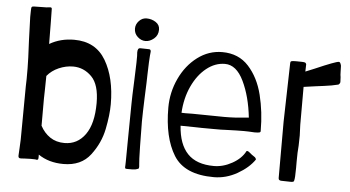

<svg xmlns="http://www.w3.org/2000/svg" viewBox="-51 -832 1703 933"><g transform="rotate(5 800.0 -365.5)"><path d="M492 -298Q492 -246 478 -176.5Q464 -107 419 -48Q374 11 288 11Q216 11 165 -24V-17V-11Q165 -4 163.5 -1Q162 2 156 2Q156 1 148 0.5Q140 0 128 0Q111 0 98.5 1Q86 2 82 2H78Q73 2 70 -0.5Q67 -3 67 -10L69 -47L71 -89L73 -349Q74 -362 74 -384V-438Q74 -474 69 -571L65 -687Q65 -707 65.5 -715.5Q66 -724 66 -727Q66 -733 68.5 -736Q71 -739 79 -739L140 -740Q144 -740 148.5 -741Q153 -742 158 -742Q166 -742 166 -735L167 -670L168 -564Q221 -595 288 -595Q393 -595 442.5 -511Q492 -427 492 -298ZM423 -298Q423 -388 384.5 -426.5Q346 -465 294 -465Q259 -465 224.5 -450Q190 -435 168 -408V-404Q168 -361 167 -341Q166 -323 166 -297V-165Q184 -131 213.5 -111Q243 -91 284 -91Q347 -91 385 -144Q423 -197 423 -298ZM156 2Z M588 0Q588 -3 588.5 -9.5Q589 -16 589 -27L590 -136L592 -310Q592 -338 596 -430Q600 -533 599 -543L598 -560Q598 -571 601 -576.5Q604 -582 612 -582L654 -581Q663 -581 663 -570Q663 -565 662 -560Q661 -555 661 -550Q659 -529 657 -458Q657 -435 653 -341Q652 -310 651 -280.5Q650 -251 650 -229Q650 -181 651.5 -107.5Q653 -34 655 -20Q656 -16 656 -9Q656 -2 654.5 0.5Q653 3 647 4Q639 8 621.5 8Q604 8 600 8Q592 8 590 6.5Q588 5 588 0ZM577 -675Q577 -696 592.5 -712.5Q608 -729 629 -729Q654 -729 674 -716Q694 -703 694 -680Q694 -652 674 -635.5Q654 -619 633 -619Q612 -619 594.5 -635Q577 -651 577 -675Z M772 -306Q772 -381 803.5 -448.5Q835 -516 889.5 -557Q944 -598 1010 -598Q1090 -598 1139 -544Q1188 -490 1208.5 -407.5Q1229 -325 1229 -234Q1230 -227 1224 -225Q1218 -223 1200 -223Q1168 -225 1148 -225Q1115 -225 1061 -223L1035 -222H1001Q930 -222 909 -223Q861 -223 839 -224Q845 -134 888.5 -88.5Q932 -43 1017 -43Q1062 -43 1106 -67.5Q1150 -92 1169 -129Q1170 -130 1172 -130Q1177 -130 1184.5 -123.5Q1192 -117 1196 -114Q1207 -107 1212 -103Q1217 -99 1218 -92Q1190 -51 1135.5 -20Q1081 11 1021 11Q878 11 825 -75Q772 -161 772 -306ZM1166 -292Q1155 -394 1119.5 -468Q1084 -542 1028 -542Q980 -542 938 -508.5Q896 -475 869 -417Q842 -359 838 -287Q845 -287 857 -286.5Q869 -286 891 -287L1047 -285Q1074 -285 1100.5 -286.5Q1127 -288 1166 -292Z M1351 0Q1336 0 1336 -12V-203V-287L1343 -571Q1343 -582 1348 -583Q1352 -585 1371 -585Q1409 -585 1413 -583Q1416 -583 1418.5 -579.5Q1421 -576 1421 -574L1420 -539L1464 -557Q1563 -600 1578 -600H1579Q1586 -600 1590 -582Q1590 -560 1591 -548Q1591 -537 1593 -527L1594 -505V-503Q1594 -499 1591 -495Q1588 -491 1586 -490Q1554 -482 1517.5 -477.5Q1481 -473 1475 -472L1418 -464V-323V-279L1420 -227Q1420 -198 1419 -178Q1416 -145 1416 -102V-68Q1416 -18 1412 -6Q1412 1 1396 1Z"/></g></svg>

Font: Barriecito
Style: Regular
Weight: 400
Designer: Pablo Cosgaya & Sergio Jiménez
Foundry: Pablo Cosgaya & Sergio Jiménez
Version: Version 1.001